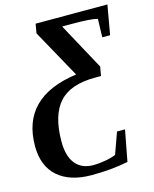

<svg xmlns="http://www.w3.org/2000/svg" viewBox="-144 -740 833 1041"><g transform="rotate(-15 272.0 -220.0)"><path d="M239 216H240Q118 216 50 156Q-17 96 -17 -15Q-17 -290 299 -333L149 -604L158 -656H561L532 -491H488L491 -594Q454 -604 351 -604H293L436 -341L427 -290H393Q254 -290 191 -219Q128 -148 128 -1Q128 79 162 122Q197 166 264 166Q290 166 327 160Q363 154 390 143L433 23H478L445 197Q353 216 239 216Z"/></g></svg>

Font: Libra Serif Modern
Style: Bold Italic
Weight: 700
Italic angle: -12°
Designer: Stefan Peev, Context Ltd
Foundry: Stefan Peev, Context Ltd
Version: Version 1.000